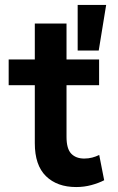

<svg xmlns="http://www.w3.org/2000/svg" viewBox="-20 -740 476 775"><path d="M287.5 15Q210.5 15 165.5 -29Q120.5 -73 120.5 -162V-396H15V-500H120.5V-645H248.5V-500H380V-396H248.5V-187.5Q248.5 -139.5 267.5 -119.8Q286.5 -100 320 -100Q337 -100 352.2 -104Q367.5 -108 380.5 -114.5L400.5 -12.5Q378.5 -1 349 7Q319.5 15 287.5 15ZM293.5 -536V-720H408.5L378.5 -536Z"/></svg>

Font: Geologica EX Med
Style: Regular
Weight: 500
Designer: Sindre Bremnes, Frode Helland
Foundry: Monokrom Skriftforlag AS
Version: Version 1.010;gftools[0.9.28]